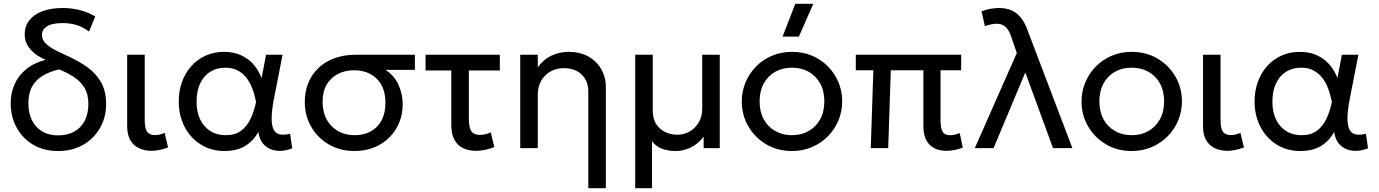

<svg xmlns="http://www.w3.org/2000/svg" viewBox="-20 -777 7231 1007"><path d="M285 15Q208 15 152.2 -19Q96.5 -53 66.2 -109.8Q36 -166.5 36 -235Q36 -288 55.8 -333.8Q75.5 -379.5 116 -413Q156.5 -446.5 219 -463.5Q189.5 -476 164.8 -494.5Q140 -513 124.8 -538.5Q109.5 -564 109.5 -598Q109.5 -639.5 133.8 -670.5Q158 -701.5 202.8 -718.2Q247.5 -735 308.5 -735Q351.5 -735 393.8 -725.2Q436 -715.5 479.5 -691L447 -611.5Q411 -638 377.2 -647Q343.5 -656 312.5 -656Q252.5 -656 226.2 -638.8Q200 -621.5 200 -594Q200 -568 220.5 -548.2Q241 -528.5 274 -512Q307 -495.5 345.5 -478Q394.5 -455.5 438.2 -424.5Q482 -393.5 509.2 -347Q536.5 -300.5 536.5 -231.5Q536.5 -163 505.2 -107.2Q474 -51.5 417.5 -18.2Q361 15 285 15ZM286 -67Q334 -67 369.5 -86.8Q405 -106.5 424.2 -143.5Q443.5 -180.5 443.5 -232Q443.5 -284 421.8 -318.5Q400 -353 364.8 -375.2Q329.5 -397.5 289 -413Q240.5 -401.5 204.8 -380.2Q169 -359 149 -324Q129 -289 129 -236Q129 -159 170.2 -113Q211.5 -67 286 -67Z M775 14Q738 14 709 0.2Q680 -13.5 663.5 -42Q647 -70.5 647 -115.5V-490H739V-149.5Q739 -104 751.5 -86.2Q764 -68.5 794.5 -68.5Q805.5 -68.5 818 -71.5Q830.5 -74.5 843.5 -80L861.5 -3.5Q840 4.5 817.8 9.2Q795.5 14 775 14Z M1157.5 15Q1087 15 1032.8 -19.2Q978.5 -53.5 948 -112.2Q917.5 -171 917.5 -245Q917.5 -300.5 934.8 -348Q952 -395.5 983.8 -430.8Q1015.5 -466 1059 -485.5Q1102.5 -505 1154.5 -505Q1206 -505 1245 -487Q1284 -469 1310.5 -438Q1337 -407 1352 -368L1375.5 -490H1462L1417 -260Q1405 -198.5 1404.8 -158.5Q1404.5 -118.5 1415 -97.8Q1425.5 -77 1447.5 -72.2Q1469.5 -67.5 1501.5 -75.5L1512.5 1Q1467.5 18.5 1429 13.2Q1390.5 8 1365.5 -17.2Q1340.5 -42.5 1335 -85Q1308 -36.5 1264.8 -10.8Q1221.5 15 1157.5 15ZM1164 -68Q1213 -68 1244.2 -91.2Q1275.5 -114.5 1294.2 -154Q1313 -193.5 1323 -243Q1319.5 -259 1313.5 -281.8Q1307.5 -304.5 1296.5 -329Q1285.5 -353.5 1267.8 -374.5Q1250 -395.5 1224 -408.8Q1198 -422 1161.5 -422Q1116 -422 1082.2 -400.5Q1048.5 -379 1029.8 -339.2Q1011 -299.5 1011 -245.5Q1011 -163 1053 -115.5Q1095 -68 1164 -68Z M1839.5 15Q1764 15 1705 -19.2Q1646 -53.5 1612.2 -112Q1578.5 -170.5 1578.5 -243Q1578.5 -297 1597 -342.2Q1615.5 -387.5 1650.5 -420.8Q1685.5 -454 1735.2 -472Q1785 -490 1846.5 -490H2156V-410.5H2002.5Q2049.5 -379 2070.8 -330.8Q2092 -282.5 2092 -229.5Q2092 -178 2073.8 -133.8Q2055.5 -89.5 2022 -56Q1988.5 -22.5 1942.2 -3.8Q1896 15 1839.5 15ZM1841 -68Q1889 -68 1925.2 -88.2Q1961.5 -108.5 1981.5 -146.2Q2001.5 -184 2001.5 -238Q2001.5 -318.5 1956.2 -363.5Q1911 -408.5 1837 -408.5Q1790 -408.5 1752.8 -389.5Q1715.5 -370.5 1693.8 -334Q1672 -297.5 1672 -244Q1672 -163.5 1719 -115.8Q1766 -68 1841 -68Z M2475.5 14Q2438.5 14 2409.5 0.2Q2380.5 -13.5 2363.8 -43.2Q2347 -73 2347 -120V-407.5H2212V-490H2601.5V-407.5H2439V-157Q2439 -107 2452.5 -88.2Q2466 -69.5 2496.5 -69.5Q2510.5 -69.5 2524.8 -72.8Q2539 -76 2554 -82.5L2572.5 -5.5Q2549 4 2524 9Q2499 14 2475.5 14Z M3065.5 210V-296.5Q3065.5 -352 3031 -385.8Q2996.5 -419.5 2937 -419.5Q2898 -419.5 2867.2 -402.2Q2836.5 -385 2818.5 -353.5Q2800.5 -322 2800.5 -281V0H2708.5V-490H2800.5V-424Q2832 -467 2874 -486Q2916 -505 2960 -505Q3026.5 -505 3070.2 -478.2Q3114 -451.5 3135.8 -410Q3157.5 -368.5 3157.5 -325V210Z M3311.5 210V-490H3403.5V-199Q3403.5 -136.5 3440.8 -103.5Q3478 -70.5 3533.5 -70.5Q3568 -70.5 3597.5 -87.5Q3627 -104.5 3645 -135.2Q3663 -166 3663 -206.5V-490H3755V0H3670.5V-60Q3640.5 -21.5 3602.8 -3.2Q3565 15 3522.5 15Q3484.5 15 3452.5 3.2Q3420.5 -8.5 3399.5 -36.5V210Z M4133.5 15Q4057.5 15 3998 -20.5Q3938.5 -56 3904.5 -115Q3870.5 -174 3870.5 -245Q3870.5 -297.5 3890 -344.5Q3909.5 -391.5 3945 -427.8Q3980.5 -464 4028.5 -484.5Q4076.5 -505 4133.5 -505Q4210 -505 4269.5 -469.5Q4329 -434 4363 -375Q4397 -316 4397 -245Q4397 -192.5 4377.5 -145.5Q4358 -98.5 4322.5 -62.5Q4287 -26.5 4239 -5.8Q4191 15 4133.5 15ZM4133.5 -68Q4183 -68 4221.2 -89.8Q4259.5 -111.5 4281.5 -151.2Q4303.5 -191 4303.5 -245Q4303.5 -299.5 4281.8 -339.2Q4260 -379 4221.5 -400.5Q4183 -422 4133.5 -422Q4084 -422 4045.8 -400.5Q4007.5 -379 3985.8 -339.2Q3964 -299.5 3964 -245Q3964 -191 3985.8 -151.2Q4007.5 -111.5 4046 -89.8Q4084.5 -68 4133.5 -68ZM4084.5 -585 4151 -757H4245.5L4170 -585Z M4944.5 14Q4917.5 14 4895.5 6.5Q4873.5 -1 4857.2 -16.5Q4841 -32 4832 -56.5Q4823 -81 4823 -115V-408.5H4652L4638.5 0H4547L4560.5 -408.5H4468.5V-490H5021V-408.5H4913V-147Q4913 -103 4924 -85.5Q4935 -68 4962.5 -68Q4975.5 -68 4988.5 -71Q5001.5 -74 5013.5 -79.5L5029.5 -2.5Q5009.5 5 4987.5 9.5Q4965.5 14 4944.5 14Z M5092.5 0 5313 -499 5282.5 -587.5Q5273 -617 5255 -634.8Q5237 -652.5 5207.5 -652.5Q5196 -652.5 5180 -649.5Q5164 -646.5 5145.5 -640L5128 -717.5Q5152.5 -727.5 5176.2 -731.2Q5200 -735 5219.5 -735Q5255 -735 5282.5 -723.8Q5310 -712.5 5331 -688.2Q5352 -664 5367 -624.5L5604.5 0H5503L5357.5 -397L5191 0Z M5915.5 15Q5839.5 15 5780 -20.5Q5720.5 -56 5686.5 -115Q5652.5 -174 5652.5 -245Q5652.5 -297.5 5672 -344.5Q5691.5 -391.5 5727 -427.8Q5762.5 -464 5810.5 -484.5Q5858.5 -505 5915.5 -505Q5992 -505 6051.5 -469.5Q6111 -434 6145 -375Q6179 -316 6179 -245Q6179 -192.5 6159.5 -145.5Q6140 -98.5 6104.5 -62.5Q6069 -26.5 6021 -5.8Q5973 15 5915.5 15ZM5915.5 -68Q5965 -68 6003.2 -89.8Q6041.5 -111.5 6063.5 -151.2Q6085.5 -191 6085.5 -245Q6085.5 -299.5 6063.8 -339.2Q6042 -379 6003.5 -400.5Q5965 -422 5915.5 -422Q5866 -422 5827.8 -400.5Q5789.5 -379 5767.8 -339.2Q5746 -299.5 5746 -245Q5746 -191 5767.8 -151.2Q5789.5 -111.5 5828 -89.8Q5866.5 -68 5915.5 -68Z M6417.5 14Q6380.5 14 6351.5 0.2Q6322.5 -13.5 6306 -42Q6289.5 -70.5 6289.5 -115.5V-490H6381.5V-149.5Q6381.5 -104 6394 -86.2Q6406.5 -68.5 6437 -68.5Q6448 -68.5 6460.5 -71.5Q6473 -74.5 6486 -80L6504 -3.5Q6482.5 4.5 6460.2 9.2Q6438 14 6417.5 14Z M6800 15Q6729.5 15 6675.2 -19.2Q6621 -53.5 6590.5 -112.2Q6560 -171 6560 -245Q6560 -300.5 6577.2 -348Q6594.5 -395.5 6626.2 -430.8Q6658 -466 6701.5 -485.5Q6745 -505 6797 -505Q6848.5 -505 6887.5 -487Q6926.5 -469 6953 -438Q6979.5 -407 6994.5 -368L7018 -490H7104.5L7059.5 -260Q7047.5 -198.5 7047.2 -158.5Q7047 -118.5 7057.5 -97.8Q7068 -77 7090 -72.2Q7112 -67.5 7144 -75.5L7155 1Q7110 18.5 7071.5 13.2Q7033 8 7008 -17.2Q6983 -42.5 6977.5 -85Q6950.5 -36.5 6907.2 -10.8Q6864 15 6800 15ZM6806.5 -68Q6855.5 -68 6886.8 -91.2Q6918 -114.5 6936.8 -154Q6955.5 -193.5 6965.5 -243Q6962 -259 6956 -281.8Q6950 -304.5 6939 -329Q6928 -353.5 6910.2 -374.5Q6892.5 -395.5 6866.5 -408.8Q6840.5 -422 6804 -422Q6758.5 -422 6724.8 -400.5Q6691 -379 6672.2 -339.2Q6653.5 -299.5 6653.5 -245.5Q6653.5 -163 6695.5 -115.5Q6737.5 -68 6806.5 -68Z"/></svg>

Font: Geologica Cursive Light
Style: Regular
Weight: 300
Designer: Sindre Bremnes, Frode Helland
Foundry: Monokrom Skriftforlag AS
Version: Version 1.010;gftools[0.9.28]